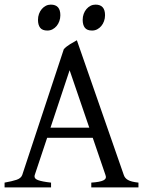

<svg xmlns="http://www.w3.org/2000/svg" viewBox="-20 -819 635 839"><path d="M200.7 -261.2H370.1L284.2 -512.2ZM378.9 0V-21Q417 -23.4 432.1 -31Q447.3 -38.6 440.9 -54.2L385.3 -216.8H186L131.8 -54.2Q127.4 -39.1 145.3 -32.2Q163.1 -25.4 203.1 -21V0H0V-21Q33.2 -26.9 52.5 -33.4Q71.8 -40 77.1 -54.2L258.8 -604Q270 -616.2 286.6 -626.2Q303.2 -636.2 315.9 -643.1L521 -54.2Q525.4 -40.5 539.3 -32.5Q553.2 -24.4 585 -21V0ZM439 -752.4Q439 -738.8 434.6 -726.6Q430.2 -714.4 422.6 -705.3Q415 -696.3 404.8 -690.9Q394.5 -685.5 382.3 -685.5Q360.4 -685.5 350.8 -697.8Q341.3 -710 341.3 -732.4Q341.3 -746.1 345.7 -758.3Q350.1 -770.5 357.9 -779.5Q365.7 -788.6 375.7 -793.7Q385.7 -798.8 397.5 -798.8Q439 -798.8 439 -752.4ZM243.7 -752.4Q243.7 -738.8 239.3 -726.6Q234.9 -714.4 227.3 -705.3Q219.7 -696.3 209.5 -690.9Q199.2 -685.5 187 -685.5Q165 -685.5 155.5 -697.8Q146 -710 146 -732.4Q146 -746.1 150.4 -758.3Q154.8 -770.5 162.6 -779.5Q170.4 -788.6 180.4 -793.7Q190.4 -798.8 202.1 -798.8Q243.7 -798.8 243.7 -752.4Z"/></svg>

Font: Gentium
Style: Regular
Weight: 400
Designer: J. Victor Gaultney
Version: Version 1.03; 2011; OFL 1.1 release